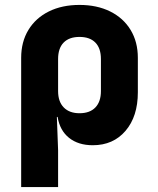

<svg xmlns="http://www.w3.org/2000/svg" viewBox="-20 -580 640 780"><path d="M66 180V-345Q66 -410 95.5 -458.5Q125 -507 178.5 -533.5Q232 -560 303 -560Q374 -560 427.5 -533.5Q481 -507 510.5 -458.5Q540 -410 540 -345V-205Q540 -107 490 -48.5Q440 10 357 10Q298 10 260.5 -20Q223 -50 214 -105H211L216 30V180ZM303 -120Q345 -120 367.5 -143.5Q390 -167 390 -210V-340Q390 -384 367.5 -407Q345 -430 303 -430Q261 -430 238.5 -407Q216 -384 216 -340V-210Q216 -167 239 -143.5Q262 -120 303 -120Z"/></svg>

Font: NKDuy Mono ExtraBold
Style: Regular
Weight: 800
Monospace: yes
Designer: NKDuy
Foundry: NKDuy
Version: Version 2.251; ttfautohint (v1.8.4.7-5d5b)